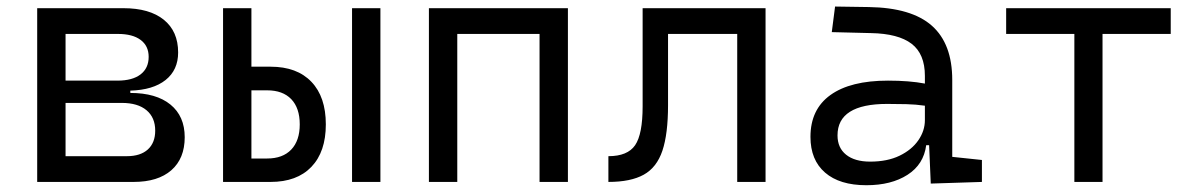

<svg xmlns="http://www.w3.org/2000/svg" viewBox="-20 -542 3556 572"><path d="M90.8 0V-517.6H347.7Q425.3 -517.6 468 -483.2Q510.7 -448.7 510.7 -385.7Q510.7 -333.5 473.4 -303.7Q436 -273.9 368.2 -272V-265.1Q445.3 -265.1 487.8 -230.5Q530.3 -195.8 530.3 -133.3Q530.3 -69.8 490.5 -34.9Q450.7 0 377.9 0ZM175.3 -76.7H357.9Q398.4 -76.7 420.4 -96.7Q442.4 -116.7 442.4 -152.8Q442.4 -191.9 416.5 -213.6Q390.6 -235.4 342.8 -235.4H175.3ZM175.3 -301.8H330.1Q374.5 -301.8 398.7 -320.3Q422.9 -338.9 422.9 -372.6Q422.9 -405.3 398.9 -423.1Q375 -440.9 331.5 -440.9H175.3Z M644.5 0V-517.6H729V-343.3H786.1Q864.7 -343.3 907.7 -298.3Q950.7 -253.4 950.7 -171.4Q950.7 -89.8 907.7 -44.9Q864.7 0 786.1 0ZM1028.8 0V-517.6H1113.3V0ZM729 -69.8H775.9Q822.3 -69.8 847.7 -96.4Q873 -123 873 -171.4Q873 -220.2 847.7 -246.6Q822.3 -272.9 775.9 -272.9H729Z M1587.4 0V-440.9H1342.3V0H1257.8V-517.6H1671.9V0Z M1792.5 0V-76.7Q1849.6 -76.7 1872.1 -109.4Q1894.5 -142.1 1894.5 -225.1V-517.6H2260.7V0H2176.3V-440.9H1970.2V-228.5Q1970.2 -143.1 1953.4 -93Q1936.5 -43 1897.7 -21.5Q1858.9 0 1792.5 0Z M2752.9 4.9 2748 -109.4H2739.3Q2731.9 -52.2 2683.6 -21.2Q2635.3 9.8 2561 9.8Q2481.4 9.8 2438 -27.8Q2394.5 -65.4 2394.5 -134.3Q2394.5 -216.3 2454.1 -259Q2513.7 -301.8 2625.5 -301.8Q2689.5 -301.8 2735.4 -293V-315.9Q2735.4 -381.3 2695.8 -411.6Q2656.2 -441.9 2574.7 -443.4L2458 -446.3L2467.8 -522.5L2568.4 -521Q2695.8 -519 2756.3 -465.3Q2816.9 -411.6 2816.9 -303.7V-74.7L2905.3 -65.4V0ZM2735.4 -227.1Q2708.5 -231 2679.9 -231.7Q2651.4 -232.4 2623 -232.4Q2475.1 -232.4 2475.1 -138.7Q2475.1 -101.6 2500.7 -81.1Q2526.4 -60.5 2572.3 -60.5Q2623.5 -60.5 2659.9 -78.1Q2696.3 -95.7 2715.8 -124Q2735.4 -152.3 2735.4 -184.1Z M3180.7 0V-440.9H2977.5V-517.6H3467.8V-440.9H3264.6V0Z"/></svg>

Font: Cascadia Code NF SemiLight
Style: Regular
Weight: 350
Monospace: yes
Designer: Aaron Bell
Foundry: Saja Typeworks
Version: Version 2404.023; ttfautohint (v1.8.4)